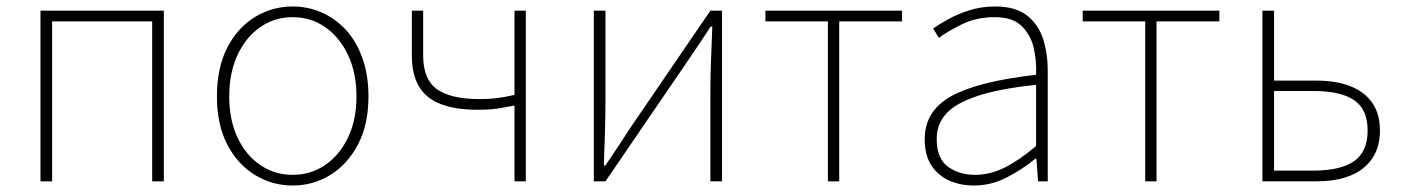

<svg xmlns="http://www.w3.org/2000/svg" viewBox="-20 -560 4332 593"><path d="M105 0V-527H486V0H450V-494H141V0Z M884 13Q821 13 767.5 -19.5Q714 -52 682 -113.5Q650 -175 650 -262Q650 -351 682 -413Q714 -475 767.5 -507.5Q821 -540 884 -540Q931 -540 973.5 -521.5Q1016 -503 1048.5 -467.5Q1081 -432 1099.5 -380Q1118 -328 1118 -262Q1118 -175 1085.5 -113.5Q1053 -52 1000 -19.5Q947 13 884 13ZM884 -20Q940 -20 984.5 -50.5Q1029 -81 1055 -135.5Q1081 -190 1081 -262Q1081 -335 1055 -390Q1029 -445 984.5 -476Q940 -507 884 -507Q828 -507 783.5 -476Q739 -445 713.5 -390Q688 -335 688 -262Q688 -190 713.5 -135.5Q739 -81 783.5 -50.5Q828 -20 884 -20Z M1569 0V-234Q1547 -230 1531 -227Q1515 -224 1498.5 -222.5Q1482 -221 1456 -221Q1387 -221 1341.5 -238.5Q1296 -256 1274 -293Q1252 -330 1252 -388V-527H1287V-388Q1287 -315 1329.5 -284.5Q1372 -254 1462 -254Q1491 -254 1515 -257Q1539 -260 1569 -267V-527H1604V0Z M1814 0V-527H1850V-249Q1850 -206 1848.5 -154Q1847 -102 1845 -49H1850Q1867 -74 1888.5 -106.5Q1910 -139 1926 -164L2174 -527H2210V0H2174V-277Q2174 -321 2176 -373Q2178 -425 2180 -478H2175Q2159 -453 2137 -420.5Q2115 -388 2098 -363L1850 0Z M2537 0V-494H2344V-527H2766V-494H2572V0Z M2988 13Q2947 13 2912.5 -2Q2878 -17 2857 -48.5Q2836 -80 2836 -130Q2836 -218 2919 -263.5Q3002 -309 3180 -329Q3182 -372 3172.5 -412.5Q3163 -453 3135 -480Q3107 -507 3052 -507Q2996 -507 2951 -485Q2906 -463 2880 -443L2862 -472Q2879 -484 2907.5 -500Q2936 -516 2973.5 -528Q3011 -540 3054 -540Q3116 -540 3151.5 -512.5Q3187 -485 3201.5 -440Q3216 -395 3216 -341V0H3186L3181 -70H3178Q3138 -37 3089.5 -12Q3041 13 2988 13ZM2991 -20Q3038 -20 3083 -42.5Q3128 -65 3180 -109V-298Q3066 -286 2998.5 -263.5Q2931 -241 2902 -208.5Q2873 -176 2873 -131Q2873 -70 2908 -45Q2943 -20 2991 -20Z M3517 0V-494H3324V-527H3746V-494H3552V0Z M3879 0V-527H3915V-311H4046Q4108 -311 4151.5 -293.5Q4195 -276 4218.5 -242Q4242 -208 4242 -157Q4242 -106 4218.5 -71Q4195 -36 4151.5 -18Q4108 0 4046 0ZM3915 -33H4035Q4121 -33 4162.5 -62.5Q4204 -92 4204 -157Q4204 -222 4162.5 -250.5Q4121 -279 4035 -279H3915Z"/></svg>

Font: Noto Sans TC Thin
Style: Regular
Weight: 100
Designer: Ryoko NISHIZUKA 西塚涼子 (kana, bopomofo & ideographs); Paul D. Hunt (Latin, Greek & Cyrillic); Sandoll Communications 산돌커뮤니
Foundry: Adobe
Version: Version 2.004-H2;hotconv 1.0.118;makeotfexe 2.5.65603